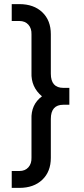

<svg xmlns="http://www.w3.org/2000/svg" viewBox="-20 -765 409 933"><path d="M37 148V66H74Q102 66 118 48Q134 30 133 1V-185Q130 -257 184 -297Q130 -342 133 -413V-598Q134 -627 118 -645Q102 -663 74 -663H37V-745H74Q144 -745 185.5 -705.5Q227 -666 227 -599V-407Q227 -338 288 -338H317V-256H288Q227 -256 227 -187V2Q227 69 185.5 108.5Q144 148 74 148Z"/></svg>

Font: Plus Jakarta Display
Style: Regular
Weight: 400
Designer: Gumpita Rahayu
Foundry: Tokotype Studio
Version: Version 1.000;hotconv 1.0.109;makeotfexe 2.5.65596